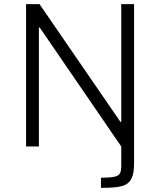

<svg xmlns="http://www.w3.org/2000/svg" viewBox="-20 -708 774 928"><path d="M468 200V151Q513 151 534 146Q555 141 560.5 128.5Q566 116 566 95V0L172 -575H168V0H106V-688H171L562 -119H566V-688H628V80Q628 114 622.5 135.5Q617 157 605 170.5Q593 184 574 190Q555 196 528.5 198Q502 200 468 200Z"/></svg>

Font: Saira Thin Light
Style: Regular
Weight: 300
Version: Version 1.101